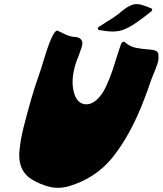

<svg xmlns="http://www.w3.org/2000/svg" viewBox="-20 -896 776 916"><path d="M256.8 0Q233.4 0 213.9 -5.4Q168.9 -17.1 133.3 -39.1Q71.8 -75.7 71.8 -155.3Q71.8 -169.9 73.7 -185.5Q79.1 -235.4 92.3 -288.1Q106.9 -346.2 129.4 -424.8Q147 -485.4 162.1 -527.3Q175.8 -566.4 187.5 -605.5Q230.5 -750 252.9 -750L255.4 -749.5Q289.1 -732.4 300.8 -728Q320.3 -720.2 343.3 -719.2Q363.8 -717.3 372.1 -698.7Q373 -695.3 373 -690.9Q373 -683.6 370.1 -672.4Q368.7 -668.5 354.5 -627.9Q344.7 -605.5 338.4 -583Q326.2 -541 326.2 -504.4Q326.2 -468.3 338.4 -437.5Q356.4 -398.4 392.1 -398.4Q433.1 -398.4 470.7 -455.1Q502.4 -507.8 533.7 -613.8Q545.4 -651.9 557.6 -686Q561.5 -696.8 570.8 -696.8Q575.7 -696.8 578.1 -692.4Q602.1 -673.3 627.7 -668Q653.3 -662.6 699.2 -659.2Q709.5 -658.2 720.2 -654.8Q732.9 -650.9 735.4 -637.2Q736.3 -629.4 736.3 -622.1Q736.3 -610.8 733.9 -601.1Q729 -584 720.7 -563.5Q703.1 -522.9 685.1 -468.3L670.4 -428.7Q605.5 -254.9 515.1 -142.6Q434.6 -44.9 309.1 -7.8Q282.7 0 256.8 0ZM518.1 -745.6Q491.7 -745.6 451.7 -752.9Q446.8 -753.9 446.8 -757.8Q446.8 -759.3 447.3 -760.7Q449.2 -769 457.5 -771.5Q458 -772.5 490.7 -793Q521 -810.5 547.9 -831.5Q597.7 -876.5 631.8 -876.5L640.6 -876Q657.2 -874.5 700.7 -856.4Q706.1 -854.5 706.1 -850.1Q706.1 -849.1 705.6 -847.7Q704.6 -843.8 701.7 -841.6Q698.7 -839.4 695.8 -836.9Q666 -813 630.6 -788.1Q595.2 -763.2 561 -751.5Q539.6 -745.6 518.1 -745.6Z"/></svg>

Font: Weird Comic
Style: Italic
Weight: 400
Italic angle: -16°
Designer: GGBotNet
Foundry: GGBotNet
Version: 0.80